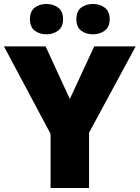

<svg xmlns="http://www.w3.org/2000/svg" viewBox="-20 -948 704 968"><path d="M332 -449 455 -714H664L429 -279V0H235V-273L0 -714H210ZM131 -851Q131 -891 155 -909.5Q179 -928 214 -928Q248 -928 273 -909.5Q298 -891 298 -851Q298 -812 273 -793.5Q248 -775 214 -775Q179 -775 155 -793.5Q131 -812 131 -851ZM365 -851Q365 -891 389 -909.5Q413 -928 449 -928Q483 -928 508 -909.5Q533 -891 533 -851Q533 -812 508 -793.5Q483 -775 449 -775Q413 -775 389 -793.5Q365 -812 365 -851Z"/></svg>

Font: Noto Sans Cherokee Black
Style: Regular
Weight: 900
Designer: Monotype Design Team
Foundry: Monotype Imaging Inc.
Version: Version 2.001; ttfautohint (v1.8.4.7-5d5b)